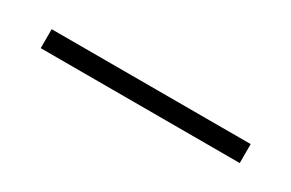

<svg xmlns="http://www.w3.org/2000/svg" viewBox="1 -111 585 386"><g transform="rotate(30 293.5 82.0)"><path d="M63 60H525V104H63Z"/></g></svg>

Font: Encode Sans Wide
Style: Thin
Weight: 100
Designer: Pablo Impallari, Andres Torresi
Foundry: Pablo Impallari, Andres Torresi
Version: Version 1.000; ttfautohint (v1.00) -l 8 -r 50 -G 200 -x 14 -